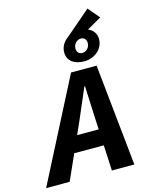

<svg xmlns="http://www.w3.org/2000/svg" viewBox="-187 -1099 931 1189"><g transform="rotate(-15 278.5 -504.0)"><path d="M388.9 -839.7 554.3 -934.4 492.3 -1007.8 330.4 -868.9 388.9 -839.7ZM-42.8 0H108.2L266.1 -353.7C294.9 -419.3 321.4 -482.6 349 -547H353C355.7 -480.3 358.1 -417.4 361.5 -353.2L378.7 0H522.8L455.5 -651.7H291.6L-42.8 0ZM120.4 -163.6H419.6L442.9 -267.2H144.8L120.4 -163.6ZM389.2 -697.1C457.8 -697.1 512.8 -745.2 512.8 -806.9C512.8 -865 461.4 -892.4 406 -892.4C338.3 -892.4 282.7 -842.4 282.7 -782.6C282.7 -722.8 332.3 -697.1 389.2 -697.1ZM391.2 -750.4C368.5 -750.4 356.1 -767 356.1 -787.8C356.1 -814.3 377.3 -839.1 404 -839.1C426.9 -839.1 439.1 -822.3 439.1 -801.5C439.1 -773.5 416.4 -750.4 391.2 -750.4Z"/></g></svg>

Font: Source Code Variable
Style: Italic
Weight: 400
Italic angle: -11°
Monospace: yes
Designer: Paul D. Hunt, Teo Tuominen
Foundry: Adobe Systems Incorporated
Version: Version 1.005;PS 1.0;hotconv 16.6.54;makeotf.lib2.5.65590